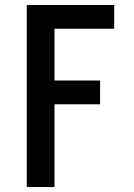

<svg xmlns="http://www.w3.org/2000/svg" viewBox="-20 -755 540 775"><path d="M88 0V-735H441V-639H200V-430H384V-334H200V0Z"/></svg>

Font: Iosevka SS18
Style: Bold
Weight: 700
Monospace: yes
Designer: Belleve Invis
Foundry: Belleve Invis
Version: Version 25.1.1; ttfautohint (v1.8.4)